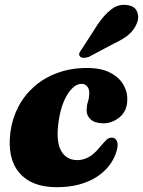

<svg xmlns="http://www.w3.org/2000/svg" viewBox="-20 -764 594 798"><path d="M318.5 -415.5Q299.5 -415.5 280.5 -397.2Q261.5 -379 246.2 -344.5Q231 -310 223.5 -259.5Q212 -176.5 233.8 -137.5Q255.5 -98.5 302 -98.5Q320.5 -99 337 -105.5Q353.5 -112 368.5 -124.8Q383.5 -137.5 397 -155Q413 -173.5 422.5 -183Q432 -192.5 445.5 -192Q459 -191.5 465.8 -177.8Q472.5 -164 465 -137.5Q456 -105.5 435.5 -78Q415 -50.5 383.5 -29.8Q352 -9 310 2.5Q268 14 215 14Q111 14 60 -46.2Q9 -106.5 23.5 -216.5Q31 -272 56.2 -320.2Q81.5 -368.5 122.8 -404.8Q164 -441 219.5 -461.2Q275 -481.5 342 -481.5Q400.5 -481.5 438.2 -461.8Q476 -442 493.5 -411Q511 -380 509 -344.5Q506.5 -300 476 -275.8Q445.5 -251.5 410 -251.5Q375.5 -251.5 357.5 -267.2Q339.5 -283 340 -307Q340.5 -326 345.5 -341.2Q350.5 -356.5 351 -376Q351.5 -393 343 -404.2Q334.5 -415.5 318.5 -415.5ZM386 -662.5Q413.5 -703 443 -725.5Q472.5 -748 507.5 -743Q539.5 -739.5 549.5 -716.2Q559.5 -693 549 -667.5Q537.5 -639 514.2 -619.5Q491 -600 451.5 -582L349 -527.5Q337.5 -523.5 327.2 -523.8Q317 -524 312 -530Q306.5 -537 310.8 -545.5Q315 -554 322 -563Z"/></svg>

Font: Fraunces ExtraBold
Style: Italic
Weight: 800
Italic angle: -16°
Version: Version 1.000;[b76b70a41]